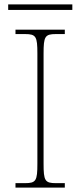

<svg xmlns="http://www.w3.org/2000/svg" viewBox="-20 -848 365 868"><path d="M17 -803H307V-828H17ZM50 0H273V-20H233C183 -20 177 -31 177 -108V-606C177 -683 183 -694 233 -694H273V-714H50V-694H93C143 -694 149 -683 149 -606V-108C149 -31 143 -20 93 -20H50Z"/></svg>

Font: Noto Serif Gurmukhi Thin
Style: Regular
Weight: 100
Designer: Vaibhav Singh and the Monotype Design Team
Foundry: Monotype Imaging Inc.
Version: Version 2.004